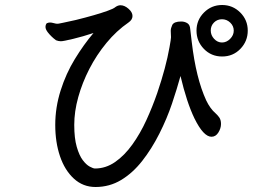

<svg xmlns="http://www.w3.org/2000/svg" viewBox="-20 -735 1040 768"><path d="M868.5 -715Q911 -715 941 -685Q971 -655 971 -612.5Q971 -570 941.5 -539.5Q912 -509 868.5 -509Q825 -509 795.5 -539.5Q766 -570 766 -612.5Q766 -655 796 -685Q826 -715 868.5 -715ZM664 -586 663 -612Q663 -622 669 -635Q676 -649 705 -649Q718 -649 729 -642.5Q740 -636 741 -618L747 -567Q764 -422 805 -333Q821 -300 842 -282Q849 -276 856.5 -266Q864 -256 864 -239Q864 -222 853.5 -205Q843 -188 826 -188Q794 -188 758 -261Q727 -325 702 -431Q688 -380 668 -320.5Q648 -261 617.5 -200.5Q587 -140 549 -91.5Q511 -43 464.5 -15Q418 13 362 13Q312 13 275.5 -20.5Q239 -54 220 -110Q201 -166 201 -235.5Q201 -305 222.5 -373Q244 -441 279.5 -499Q315 -557 354 -603Q312 -589 272.5 -579.5Q233 -570 223.5 -570Q214 -570 204 -574Q185 -588 171 -606Q162 -618 162 -627Q162 -636 167 -642Q174 -645 180 -645Q186 -645 195 -642.5Q204 -640 208.5 -640Q213 -640 215 -640.5Q217 -641 232.5 -644Q248 -647 283 -655Q364 -675 411 -692Q434 -700 442 -707Q452 -714 462 -714Q478 -714 494 -700Q510 -686 510 -671Q510 -656 494 -645Q446 -612 406 -563.5Q366 -515 337.5 -459.5Q309 -404 293 -346.5Q277 -289 277 -235.5Q277 -182 287 -147.5Q297 -113 311 -94.5Q325 -76 339 -68.5Q353 -61 360 -61Q403 -61 440.5 -87Q478 -113 509.5 -157Q541 -201 565.5 -254.5Q590 -308 609 -363Q644 -466 658 -546Q664 -579 664 -586ZM868 -565Q886 -565 900.5 -579.5Q915 -594 915 -612.5Q915 -631 901 -644.5Q887 -658 868 -658Q849 -658 836 -645Q823 -632 823 -613Q823 -594 836.5 -579.5Q850 -565 868 -565Z"/></svg>

Font: Moon Stars Kai HW
Style: Bold
Weight: 700
Designer: GuiWonder
Version: Version 1.101